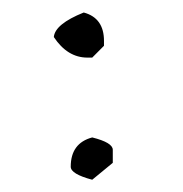

<svg xmlns="http://www.w3.org/2000/svg" viewBox="-20 -529 296 310"><path d="M115.2 -508.8Q147.9 -500 147.9 -462.9V-455.1L128.9 -436H121.1Q88.9 -436 66.9 -469.2Q68.8 -490.2 115.2 -508.8ZM128.9 -307.1Q162.1 -298.8 162.1 -287.1V-266.1L128.9 -238.8Q94.2 -248 94.2 -259.8Q94.2 -297.9 128.9 -307.1Z"/></svg>

Font: Loved by the King
Style: Regular
Weight: 400
Designer: Kimberly Geswein
Foundry: Kimberly Geswein
Version: Version 1.002 2006